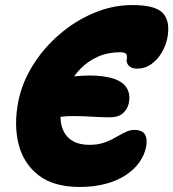

<svg xmlns="http://www.w3.org/2000/svg" viewBox="-20 -731 687 761"><path d="M296 10Q194 10 134 -35.5Q74 -81 54 -158.5Q34 -236 53 -331Q68 -405 111 -473.5Q154 -542 216.5 -595.5Q279 -649 353 -680Q427 -711 505 -711Q597 -711 626.5 -678Q656 -645 643 -579Q637 -550 621 -522.5Q605 -495 580 -477Q555 -459 523 -459Q508 -459 498.5 -464.5Q489 -470 484.5 -479.5Q480 -489 483 -500Q484 -508 482 -513.5Q480 -519 473.5 -521.5Q467 -524 457 -524Q408 -524 368.5 -506.5Q329 -489 299.5 -459Q270 -429 251.5 -391.5Q233 -354 225 -314Q215 -267 224.5 -231.5Q234 -196 261.5 -176.5Q289 -157 335 -157Q363 -157 384 -163Q405 -169 422.5 -178Q440 -187 454.5 -195.5Q469 -204 483 -210Q497 -216 513 -216Q544 -216 554.5 -198Q565 -180 559 -148Q552 -115 531.5 -86.5Q511 -58 477 -36Q443 -14 397.5 -2Q352 10 296 10ZM88 -236 106 -399Q147 -410 201 -419Q255 -428 309.5 -431Q364 -434 408 -425Q458 -415 478.5 -388Q499 -361 490 -320Q485 -298 467 -282Q449 -266 416 -266Q383 -266 345 -268.5Q307 -271 268 -271Q225 -271 191.5 -262.5Q158 -254 132.5 -245Q107 -236 88 -236Z"/></svg>

Font: Shantell Sans ExtraBold
Style: Italic
Weight: 800
Italic angle: -11°
Designer: Stephen Nixon, Anya Danilova, Shantell Martin
Foundry: Arrow Type
Version: Version 1.011;[c5ecc13dd]